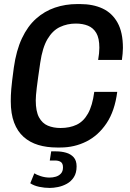

<svg xmlns="http://www.w3.org/2000/svg" viewBox="-20 -716 640 945"><path d="M260 10Q210 10 168.5 -2.5Q127 -15 96.5 -42Q66 -69 49.5 -112.5Q33 -156 33 -218Q33 -232 33.5 -246Q34 -260 35.5 -278Q37 -296 40 -321Q43 -346 48 -383Q60 -468 88 -527.5Q116 -587 157.5 -624Q199 -661 250.5 -678.5Q302 -696 360 -696H374Q438 -696 485 -674Q532 -652 558.5 -604.5Q585 -557 585 -480Q585 -466 583.5 -451.5Q582 -437 580 -421H463Q466 -438 467.5 -453Q469 -468 469 -481Q469 -528 454 -553.5Q439 -579 413 -589.5Q387 -600 353 -600Q311 -600 275 -583Q239 -566 214 -524Q189 -482 178 -407Q166 -326 161 -284.5Q156 -243 156 -222Q156 -168 172 -138.5Q188 -109 215.5 -97.5Q243 -86 278 -86Q323 -86 357 -102Q391 -118 413 -157Q435 -196 444 -264H557Q545 -170 504.5 -109.5Q464 -49 405 -19.5Q346 10 277 10ZM225 209Q199 209 173 203.5Q147 198 129 186L149 137Q159 144 180.5 151Q202 158 224 158Q240 158 255 153.5Q270 149 280 138Q290 127 290 108Q290 88 279 81Q268 74 251 74H225L232 29H256Q282 29 305 35.5Q328 42 342.5 58Q357 74 357 103Q357 135 343.5 156Q330 177 309 188.5Q288 200 265.5 204.5Q243 209 225 209Z"/></svg>

Font: Chivo Mono Medium
Style: Italic
Weight: 500
Italic angle: -8.05°
Monospace: yes
Designer: Hector Gatti
Foundry: Omnibus-Type
Version: Version 1.008